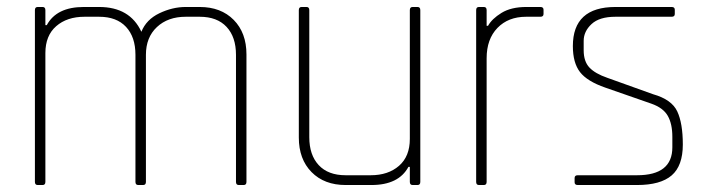

<svg xmlns="http://www.w3.org/2000/svg" viewBox="-20 -530 2036 550"><path d="M102 0H88Q80 0 80 -9V-501Q80 -510 88 -510H102Q110 -510 110 -501V-458H114Q142 -510 220 -510H264Q352 -510 385 -439Q399 -474 436.5 -492Q474 -510 512 -510H552Q613 -510 649.5 -473Q686 -436 686 -374V-9Q686 0 678 0H664Q656 0 656 -9V-373Q656 -424 629 -453Q602 -482 552 -482H512Q461 -482 429.5 -452.5Q398 -423 398 -373V-9Q398 0 390 0H376Q368 0 368 -9V-373Q368 -424 341 -453Q314 -482 264 -482H222Q172 -482 141 -455Q110 -428 110 -378V-9Q110 0 102 0Z M1044 0H970Q909 0 872.5 -37Q836 -74 836 -136V-501Q836 -510 844 -510H858Q866 -510 866 -501V-137Q866 -86 893 -57Q920 -28 970 -28H1042Q1092 -28 1123 -55Q1154 -82 1154 -132V-501Q1154 -510 1162 -510H1176Q1184 -510 1184 -501V-9Q1184 0 1176 0H1162Q1154 0 1154 -9V-52H1150Q1122 0 1044 0Z M1366 0H1352Q1344 0 1344 -9V-501Q1344 -510 1352 -510H1366Q1374 -510 1374 -501V-456H1378Q1389 -476 1416.5 -493Q1444 -510 1488 -510H1528Q1537 -510 1537 -502V-490Q1537 -482 1528 -482H1487Q1436 -482 1405 -450Q1374 -418 1374 -363V-9Q1374 0 1366 0Z M1805 0H1635Q1626 0 1626 -8V-20Q1626 -28 1635 -28H1805Q1906 -28 1906 -108V-138Q1906 -175 1893 -198Q1880 -221 1846 -233L1714 -279Q1662 -297 1641.5 -323.5Q1621 -350 1621 -398Q1621 -510 1743 -510H1904Q1913 -510 1913 -502V-490Q1913 -482 1904 -482H1743Q1697 -482 1674.5 -461Q1652 -440 1652 -413V-386Q1652 -354 1668.5 -336.5Q1685 -319 1720 -307L1851 -260Q1904 -245 1920 -211Q1936 -177 1936 -116Q1936 -55 1904 -27.5Q1872 0 1805 0Z"/></svg>

Font: Rajdhani Light
Style: Regular
Weight: 300
Designer: Satya Rajpurohit, Jyotish Sonowal
Foundry: Indian Type Foundry
Version: Version 1.201;PS 1.0;hotconv 1.0.78;makeotf.lib2.5.61930; tt